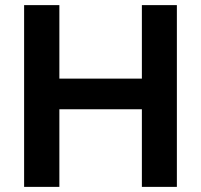

<svg xmlns="http://www.w3.org/2000/svg" viewBox="-20 -730 785 750"><path d="M670.9 -710V0H534.2V-303.2H211.9V0H74.2V-710H211.9V-422.9H534.2V-710Z"/></svg>

Font: Rawline
Style: Bold
Weight: 700
Designer: Matt McInerney, Pablo Impallari, Rodrigo Fuenzalida
Foundry: Matt McInerney, Pablo Impallari, Rodrigo Fuenzalida
Version: Version 4.020;PS 004.020;hotconv 1.0.88;makeotf.lib2.5.64775